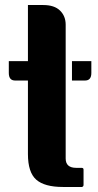

<svg xmlns="http://www.w3.org/2000/svg" viewBox="-20 -743 391 763"><path d="M312 -8Q312 -2 306 0H230Q157 0 124 -29Q91 -58 91 -131V-423H40Q15 -423 15 -453V-500H91V-723H152Q196 -723 218.5 -701Q241 -679 241 -645V-113Q241 -76 283 -76H304Q312 -76 312 -69ZM343 -500V-453Q343 -423 318 -423H266V-500Z"/></svg>

Font: Keania One
Style: Regular
Weight: 400
Designer: Julia Petretta
Foundry: Julia Petretta
Version: Version 1.003